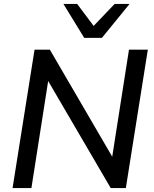

<svg xmlns="http://www.w3.org/2000/svg" viewBox="-20 -958 783 978"><path d="M44 0 156 -705H234L569 -130H547L637 -705H733L621 0H544L208 -575H230L140 0ZM409 -765 303 -938H373L457 -826L564 -938H640L499 -765Z"/></svg>

Font: Nunito Sans 12pt SemiBold
Style: Italic
Weight: 600
Italic angle: -9°
Designer: Vernon Adams
Foundry: Vernon Adams
Version: Version 3.101;gftools[0.9.27]